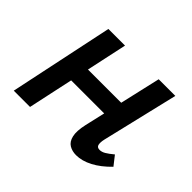

<svg xmlns="http://www.w3.org/2000/svg" viewBox="-102 -569 726 726"><g transform="rotate(45 261.5 -206.0)"><path d="M366 6Q345 6 329 -3.5Q313 -13 307.5 -36.5Q302 -60 311 -100L384 -418H473L400 -111Q396 -93 398.5 -82Q401 -71 415 -71Q426 -71 438 -78Q450 -85 468 -100L497 -63Q464 -29 430.5 -11.5Q397 6 366 6ZM27 0 115 -418H204L114 0ZM105 -181 121 -255H394L378 -181Z"/></g></svg>

Font: Ysabeau Infant SemiBold
Style: Italic
Weight: 600
Italic angle: -12°
Designer: Christian Thalmann (Catharsis Fonts)
Version: Version 2.002; featfreeze: ss01,ss02,lnum